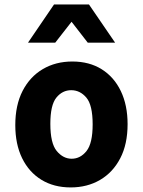

<svg xmlns="http://www.w3.org/2000/svg" viewBox="-20 -832 640 860"><path d="M296.5 7.5Q221.5 7.5 165.8 -26.5Q110 -60.5 79.2 -123.2Q48.5 -186 48.5 -271.5Q48.5 -361 81.2 -424.8Q114 -488.5 171.8 -522.5Q229.5 -556.5 304 -556.5Q380 -556.5 435.5 -521.8Q491 -487 521.2 -424Q551.5 -361 551.5 -276Q551.5 -186 518.5 -122.8Q485.5 -59.5 428 -26Q370.5 7.5 296.5 7.5ZM301 -121Q340 -121 367.5 -155.5Q395 -190 395 -275Q395 -361.5 366.8 -394.8Q338.5 -428 299 -428Q259.5 -428 232.5 -394.8Q205.5 -361.5 205.5 -277.5Q205.5 -190 234.2 -155.5Q263 -121 301 -121ZM105.5 -641 222 -812H378.5L495.5 -641H373L300.5 -734.5L227.5 -641Z"/></svg>

Font: Spline Sans Mono
Style: Regular
Weight: 400
Monospace: yes
Designer: Eben Sorkin, Mirko Velimirovic
Foundry: Sorkin Type
Version: Version 1.004